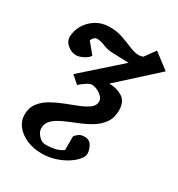

<svg xmlns="http://www.w3.org/2000/svg" viewBox="-177 -631 903 974"><g transform="rotate(30 274.5 -143.5)"><path d="M548.8 -446.8 332 -250Q376.5 -250 409.7 -229Q442.9 -208 442.9 -157.2Q442.9 -112.3 421.4 -82.3Q399.9 -52.2 366.2 -32.2Q332.5 -12.2 294.4 2.9Q256.3 18.1 222.7 33.2Q189 48.3 167.5 68.1Q146 87.9 146 118.2Q146 139.2 164.8 159.7Q183.6 180.2 206.1 180.2Q234.9 180.2 260 174.8Q285.2 169.4 306.2 153.8V74.2Q314.9 62 327.1 54Q339.4 45.9 358.9 45.9Q388.2 45.9 401.1 69.1Q414.1 92.3 414.1 115.2Q414.1 129.9 398.2 149.4Q382.3 168.9 354.2 187Q326.2 205.1 289.3 217Q252.4 229 210.9 229Q163.1 229 123.8 212.2Q84.5 195.3 61.3 166.3Q38.1 137.2 38.1 101.1Q38.1 60.5 59.3 32.5Q80.6 4.4 114.3 -14.6Q147.9 -33.7 185.5 -48.1Q223.1 -62.5 256.8 -75.9Q290.5 -89.4 311.8 -105.5Q333 -121.6 333 -145Q333 -159.2 321.3 -171.9Q309.6 -184.6 292.2 -192.9Q274.9 -201.2 258.8 -201.2Q248.5 -201.2 229.7 -189.5Q210.9 -177.7 193.8 -162.1L149.9 -200.2L363.8 -390.1Q343.8 -390.1 318.6 -391.6Q293.5 -393.1 277.8 -393.1Q239.7 -393.1 213.9 -404.5Q188 -416 167 -416Q154.8 -416 148.2 -408.4Q141.6 -400.9 136.2 -391.1L187 -329.1Q177.2 -313.5 154.3 -301.8Q131.3 -290 112.8 -290Q85.9 -290 62.5 -309.6Q39.1 -329.1 39.1 -354Q39.1 -388.7 57.6 -422.1Q76.2 -455.6 111.1 -477.8Q146 -500 195.8 -500Q234.4 -500 269.8 -487.3Q305.2 -474.6 335.9 -461.9Q366.7 -449.2 390.1 -449.2Q393.1 -449.2 402.1 -451.4Q411.1 -453.6 413.1 -454.1L458 -516.1Z"/></g></svg>

Font: Charis
Style: Bold Italic
Weight: 700
Italic angle: -11°
Designer: Walt Agee, Miriam Martin, Annie Olsen, Victor Gaultney, Lorna Priest, Alan Ward, Bob Hallissy, Martin Hosken, Sharon Cor
Foundry: SIL Global
Version: Version 7.000